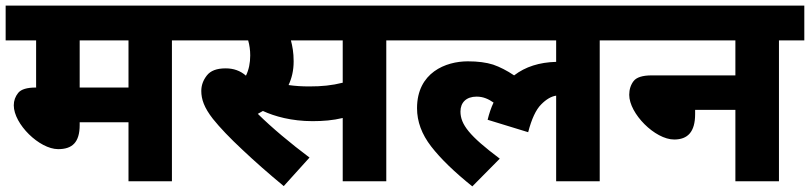

<svg xmlns="http://www.w3.org/2000/svg" viewBox="-20 -642 2869 680"><path d="M679.2 -499V-622.1H0V-499H107.9V-331.1L106.9 -332C75.7 -332 54.7 -325.7 44.4 -313C34.2 -300.3 28.8 -285.6 28.8 -269C28.8 -202.6 119.6 -113.8 186 -113.8C235.4 -113.8 262.2 -137.2 262.2 -199.2V-209H435.1V0H588.9V-499ZM435.1 -332H262.2V-499H435.1Z M1438 -499V-622.1H664.1V-499H858.9C863.8 -481.9 866.2 -463.9 866.2 -445.8C866.2 -418.9 861.3 -395 851.1 -374C831.1 -391.6 807.1 -399.9 779.3 -399.9C747.6 -399.9 725.6 -391.6 712.4 -374.5C699.2 -357.4 692.9 -339.4 692.9 -319.8C692.9 -290.5 703.1 -260.7 733.9 -221.2C759.3 -189.5 793.9 -153.3 838.4 -111.8C882.3 -70.3 931.2 -27.3 984.9 17.1L1076.2 -84C1010.3 -133.3 942.4 -189.9 893.1 -238.8C898.9 -241.7 904.8 -245.1 911.1 -249C952.1 -230 1012.7 -212.9 1086.9 -212.9C1124.5 -212.9 1159.2 -215.8 1193.8 -224.1V0H1348.1V-499ZM1075.2 -335.9C1049.3 -335.9 1024.9 -337.4 1002 -340.8C1013.2 -364.7 1020 -391.6 1020 -424.8C1020 -456.1 1015.6 -479 1010.3 -499H1193.8V-349.1C1155.3 -339.4 1120.1 -335.9 1075.2 -335.9Z M1949.7 -499V-422.9C1890.6 -421.4 1840.8 -405.8 1800.8 -375C1775.4 -392.1 1750.5 -404.8 1726.6 -413.1C1702.1 -420.9 1672.4 -424.8 1636.7 -424.8C1559.1 -424.8 1457 -385.3 1457 -258.8C1457 -211.4 1473.6 -166.5 1507.3 -123C1541 -79.6 1589.4 -32.7 1652.8 18.1L1750 -80.1C1642.6 -160.6 1610.8 -201.2 1610.8 -247.1C1610.8 -278.8 1631.3 -299.8 1668 -299.8C1691.9 -299.8 1710.4 -291 1728 -278.8C1719.2 -260.3 1712.4 -239.7 1707 -217.8L1850.6 -173.8C1862.8 -220.7 1877.9 -253.4 1896.5 -272C1914.6 -290.5 1932.6 -300.8 1949.7 -303.2V0H2104V-499H2193.8V-622.1H1423.8V-499Z M2179.7 -499H2584.5V-375H2287.6C2255.9 -375 2234.4 -368.2 2224.1 -355C2213.9 -341.8 2208.5 -325.2 2208.5 -306.2C2208.5 -239.7 2299.8 -147.9 2367.7 -147.9C2416 -147.9 2441.9 -175.3 2441.9 -237.8V-252.9H2584.5V0H2738.8V-499H2828.6V-622.1H2179.7Z"/></svg>

Font: Noto Reveo Sans
Style: Regular
Weight: 800
Designer: Monotype Design Team
Foundry: Monotype Imaging Inc.
Version: Version 2.007